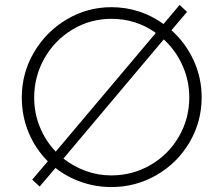

<svg xmlns="http://www.w3.org/2000/svg" viewBox="-20 -747 897 775"><path d="M794 -354Q794 -256 745 -172.5Q696 -89 612 -40.5Q528 8 430 8Q367 8 309 -12Q251 -32 204 -69L140 6L110 -22L173 -96Q123 -146 95.5 -212Q68 -278 68 -354Q68 -452 117 -535.5Q166 -619 249 -668.5Q332 -718 430 -718Q488 -718 541.5 -700.5Q595 -683 640 -650L705 -727L735 -699L672 -625Q729 -574 761.5 -503.5Q794 -433 794 -354ZM205 -135 609 -614Q530 -671 430 -671Q344 -671 272 -627.5Q200 -584 159 -511Q118 -438 118 -353Q118 -290 141 -234Q164 -178 205 -135ZM744 -354Q744 -422 716.5 -483Q689 -544 641 -588L236 -107Q277 -75 326 -57Q375 -39 429 -39Q515 -39 587.5 -81Q660 -123 702 -195.5Q744 -268 744 -354Z"/></svg>

Font: Josefin Sans Light
Style: Regular
Weight: 300
Designer: Santiago Orozco
Foundry: Typemade
Version: Version 2.000